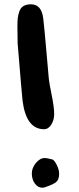

<svg xmlns="http://www.w3.org/2000/svg" viewBox="-20 -776 366 893"><path d="M85 -307Q82 -331 62 -575Q62 -589 61.5 -614Q61 -639 61 -651Q61 -676 62.5 -691Q64 -706 70 -723Q76 -740 89.5 -748Q103 -756 124 -756Q173 -756 181 -691Q187 -641 195 -546Q203 -451 207 -410Q209 -390 220.5 -333.5Q232 -277 232 -246Q232 -218 218.5 -196.5Q205 -175 185 -175Q102 -175 85 -307ZM199 -40Q205 -38 214 -36.5Q223 -35 226.5 -33Q230 -31 236.5 -22Q243 -13 250 5Q255 18 255 32Q255 58 242.5 69.5Q230 81 192 94Q185 97 177 97Q156 97 142 77.5Q128 58 128 31Q128 5 147 -18Q166 -41 188 -41Q195 -41 199 -40Z"/></svg>

Font: Because We Learn
Style: Regular
Weight: 400
Designer: Liz Wetzel, Aaron Williamson, Russ McMullin
Foundry: Red Hat
Version: Version 1.000